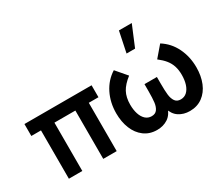

<svg xmlns="http://www.w3.org/2000/svg" viewBox="-134 -1138 1722 1490"><g transform="rotate(-30 726.5 -393.0)"><path d="M123.3 -433H36.7V-540H638.3V-433H551.7V0H431.3V-433H243.7V0H123.3Z M695 -255Q695 -351.3 734.3 -430.4Q773.7 -509.4 846.2 -555L928.2 -459.3Q871.6 -415.8 847 -370.3Q822.5 -324.8 822.5 -259.8Q822.5 -213.2 834.2 -176.7Q846 -140.2 868.7 -119.3Q891.4 -98.5 923.5 -98.5Q957 -98.5 973.2 -121.5Q989.4 -144.4 993.8 -180.6Q998.2 -216.8 998.3 -280.8V-285.2V-342.3H1109.5V-285.2Q1109.5 -218.8 1113.8 -181.8Q1118.2 -144.8 1134.4 -121.7Q1150.7 -98.5 1184.3 -98.5Q1216.9 -98.5 1239.7 -119.8Q1262.4 -141.2 1273.9 -177.7Q1285.3 -214.2 1285.3 -259.8Q1285.3 -304.9 1274.1 -339.2Q1262.8 -373.6 1240 -402Q1217.1 -430.5 1179.7 -459.3L1261.7 -555Q1335.2 -508.9 1374 -429.5Q1412.8 -350 1412.8 -254.2Q1412.8 -178.1 1388 -116.8Q1363.1 -55.6 1315 -20.2Q1266.9 15.2 1200.5 15.2Q1145.2 15.2 1103.6 -12Q1062.1 -39.1 1044.7 -99H1063.2Q1045.8 -39.1 1004.2 -12Q962.7 15.2 907.5 15.2Q840.4 15.2 792.3 -20.9Q744.2 -56.9 719.6 -118.2Q695 -179.4 695 -255ZM996.6 -617.5H1072.9L1150.1 -802.5H1035Z"/></g></svg>

Font: Tap Sans
Style: Regular
Weight: 400
Designer: Tap Payments
Foundry: Tap Payments
Version: Version 1.001;Glyphs 3.1.2 (3151)